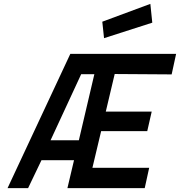

<svg xmlns="http://www.w3.org/2000/svg" viewBox="-20 -971 929 991"><path d="M328 0 362 -144H194L125 0H19L343 -693H889L866 -587L572 -589L526 -395H763L740 -294H502L457 -105H750L727 0ZM399 -588 241 -247H387L467 -588ZM517 -774 508 -859 756 -951 766 -854Z"/></svg>

Font: Titillium Web SemiBold
Style: Italic
Weight: 600
Italic angle: -13°
Version: Version 1.002;PS 57.000;hotconv 1.0.70;makeotf.lib2.5.55311